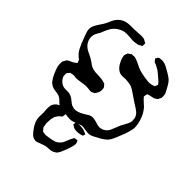

<svg xmlns="http://www.w3.org/2000/svg" viewBox="-231 -656 1051 1051"><g transform="rotate(45 295.0 -130.5)"><path d="M542 -70Q536 -54 528.5 -37.5Q521 -21 512 -10Q496 8 456 28Q454 29 442 35.5Q430 42 420 44Q416 45 408 45Q400 45 370 40L359 39Q353 39 343 43Q337 45 332.5 47Q328 49 324 50Q300 61 284 61Q273 61 265 60Q257 59 251 58Q244 57 231 56.5Q218 56 207.5 53.5Q197 51 189 46Q185 44 173 32Q163 22 157 18Q148 12 134.5 10Q121 8 115 7Q91 4 76 -10Q70 -15 64 -24.5Q58 -34 56 -37Q52 -44 46 -58Q37 -78 33 -93Q29 -108 30 -123Q31 -126 30.5 -129Q30 -132 31 -134Q32 -136 37 -144Q41 -152 42 -153Q47 -159 54.5 -162.5Q62 -166 65 -167Q79 -173 85 -178Q86 -179 90.5 -182.5Q95 -186 96 -188L92 -195Q89 -203 88 -205Q83 -210 77 -213Q60 -230 57 -235Q49 -246 36 -276Q34 -283 28 -297Q21 -313 17 -326Q16 -329 12 -340Q8 -351 8 -362Q8 -377 14.5 -390.5Q21 -404 30 -417Q39 -430 44 -438Q50 -447 58 -465Q65 -484 74 -497Q93 -525 128 -533Q142 -536 159 -536Q176 -536 181 -536Q191 -536 201 -537Q211 -538 222 -538L239 -539Q250 -539 261 -536Q263 -535 271 -530Q272 -530 276 -528Q280 -526 281 -524Q282 -523 281.5 -520Q281 -517 281 -516Q281 -514 281.5 -509.5Q282 -505 281 -504Q280 -502 278 -501Q276 -500 274 -500Q266 -494 257 -491Q235 -487 223 -487Q214 -487 198 -489L172 -490Q146 -490 121.5 -474Q97 -458 85 -433Q81 -426 76 -414Q71 -402 68 -394Q65 -388 58 -376.5Q51 -365 49 -356Q47 -346 47 -341Q47 -323 56 -306.5Q65 -290 80 -280Q88 -274 106 -266Q127 -256 129 -254L148 -242Q161 -231 171 -227Q182 -222 200 -220Q207 -219 222 -219Q226 -219 240.5 -218Q255 -217 265 -214Q276 -211 278 -210Q281 -208 289 -198Q292 -195 292 -194Q294 -191 294 -181Q297 -162 283 -143L277 -135Q276 -134 273 -133Q270 -132 269 -132Q267 -131 263.5 -129Q260 -127 257 -127H253Q248 -127 245 -128Q229 -130 218 -130Q206 -130 184 -126Q160 -122 148 -122Q130 -125 126 -124Q122 -124 114 -122Q112 -121 109.5 -121Q107 -121 105 -120L102 -116Q100 -114 96.5 -110Q93 -106 92 -103Q91 -101 91.5 -97.5Q92 -94 92 -92V-84Q92 -78 97 -71Q105 -56 119 -47Q133 -38 151 -38H166Q176 -38 181 -37Q184 -36 195 -32Q204 -29 219 -16Q231 -6 238 -2Q254 3 258 4Q283 7 318 -14Q333 -24 343 -29.5Q353 -35 365 -35Q377 -35 397 -29Q416 -22 429 -22Q434 -22 442 -24Q452 -26 461.5 -33Q471 -40 477 -48Q480 -52 481 -55Q482 -58 483 -60L494 -86Q502 -106 504 -111Q510 -123 514 -129Q520 -139 525.5 -151Q531 -163 532 -173L531 -184Q531 -191 530 -195Q525 -213 510.5 -225Q496 -237 472 -251L432 -278Q406 -297 393 -302Q379 -308 348 -310L321 -309Q309 -309 303 -311Q274 -320 255 -362Q248 -377 247 -389Q247 -390 246 -392.5Q245 -395 246 -397Q246 -400 248 -405Q250 -410 251 -412L253 -418Q255 -420 265 -425Q266 -428 271 -430Q272 -431 275 -430.5Q278 -430 279 -430Q289 -432 293 -431Q296 -431 300.5 -429.5Q305 -428 308 -427Q317 -424 333 -416Q340 -412 354 -406Q382 -394 435 -388L448 -387Q460 -387 475 -392Q476 -393 480 -394Q484 -395 485 -396Q486 -398 486.5 -400Q487 -402 488 -404Q488 -406 490 -409.5Q492 -413 491 -415Q491 -416 486 -421Q480 -429 472 -435L451 -453Q437 -465 429 -470Q415 -478 403 -484Q394 -486 390 -489Q390 -489 381 -501Q378 -504 378 -505Q378 -506 381 -509Q382 -511 385 -516Q388 -521 391 -522Q393 -523 397.5 -523Q402 -523 405 -524Q431 -527 459 -509Q465 -506 482 -496Q499 -486 511 -476Q522 -466 531 -450Q540 -434 542 -430Q544 -425 549 -416.5Q554 -408 555 -401Q557 -387 556 -378Q555 -375 553 -371.5Q551 -368 550 -365Q548 -362 547 -360Q546 -358 546 -357L528 -346Q522 -344 512.5 -342.5Q503 -341 496 -339Q495 -338 491 -337Q487 -336 486 -335Q485 -334 484.5 -329Q484 -324 483 -322L482 -314Q483 -311 487 -307.5Q491 -304 492 -302L510 -285Q513 -282 519 -277Q525 -272 528 -267Q547 -245 558 -210.5Q569 -176 567 -150Q563 -125 553.5 -99.5Q544 -74 542 -70ZM378 213Q369 235 359 243Q358 244 352 247Q350 248 347 250Q344 252 340 253Q332 256 318.5 256.5Q305 257 298 258Q287 260 273 265.5Q259 271 250 274Q248 275 243.5 276.5Q239 278 237 278Q227 278 215 273Q205 269 191 252Q155 208 155 170L156 138Q156 133 154.5 118Q153 103 155 90L157 79Q161 69 169 60.5Q177 52 187 48Q200 43 220 45L231 47Q234 48 240 54Q247 58 247 59V61L246 70Q246 76 245 78Q243 81 238.5 84.5Q234 88 232 89Q227 94 219 106Q215 111 213.5 118.5Q212 126 211 128Q209 134 209 147L208 161Q208 173 211 185L213 196L219 202Q225 211 228 213Q230 214 236 214Q244 216 250 216Q256 216 266 214Q301 209 314 204Q335 194 346 176Q350 169 356 153Q362 137 367 129Q368 127 370.5 122Q373 117 375 116Q378 114 389 114Q390 113 393 113Q395 113 396 115Q397 117 397 118Q398 119 400.5 125Q403 131 402 141Q396 172 378 213ZM389 54 399 59Q401 59 401 60Q402 62 401 64.5Q400 67 399 68Q399 72 398 74Q397 75 394 75.5Q391 76 390 77Q376 82 356 82Q353 82 345.5 81Q338 80 334 78Q331 77 329 75.5Q327 74 326 73Q324 72 321.5 70.5Q319 69 317 67V65Q317 62 318 59Q319 56 319 54Q320 52 319.5 50.5Q319 49 320 48Q322 47 323.5 47.5Q325 48 326 48Q326 48 340 46Q356 46 367.5 47.5Q379 49 389 54Z"/></g></svg>

Font: Rubik-Burned
Style: Regular
Weight: 400
Designer: NaN (generative design), Hubert & Fischer (Rubik source font outlines)
Foundry: NaN, Hubert & Fischer
Version: Version 1.000